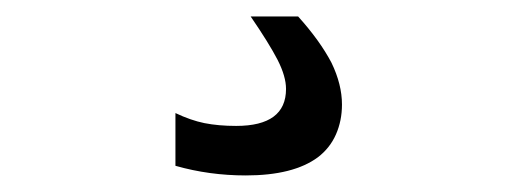

<svg xmlns="http://www.w3.org/2000/svg" viewBox="-20 -20 642 233"><path d="M284.2 0Q306.6 32.7 316.9 52.7Q327.1 72.8 327.1 87.9Q327.1 132.8 266.6 132.8Q245.1 132.8 228 129.4Q211.4 126 192.9 117.2V181.2Q233.9 192.9 278.3 192.9Q335.9 192.9 365.7 170.9Q380.4 159.7 387.7 143.1Q395 126.5 395 106.9Q395 82.5 382.3 56.2Q368.2 29.3 341.8 0Z"/></svg>

Font: Hack Dev
Style: Regular
Weight: 400
Designer: Christopher Simpkins
Foundry: Christopher Simpkins
Version: Version 2.0315